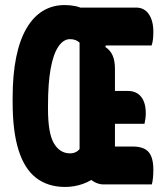

<svg xmlns="http://www.w3.org/2000/svg" viewBox="-20 -730 640 760"><path d="M236 -710Q246 -710 256.5 -709Q267 -708 277.5 -706Q288 -704 298 -700H320H519Q551 -700 569 -674Q587 -648 587 -604Q587 -588 585.5 -574.5Q584 -561 580 -550H351L295 -561Q288 -568 278.5 -571.5Q269 -575 257 -575Q231 -575 211 -545.5Q191 -516 180.5 -458Q170 -400 170 -312V-299Q170 -202 193.5 -162.5Q217 -123 257 -123Q266 -123 272.5 -125Q279 -127 284.5 -130.5Q290 -134 295 -140Q295 -194 295 -248Q295 -302 295 -356.5Q295 -411 295 -465Q295 -519 295 -573H406L397 -544Q417 -531 426 -510Q435 -489 435 -458Q435 -419 435 -380.5Q435 -342 435 -304Q435 -266 435 -227.5Q435 -189 435 -150H505Q549 -150 568 -128.5Q587 -107 587 -58Q587 -41 585.5 -26Q584 -11 581 0H390Q375 0 360 -6.5Q345 -13 332 -26V-38L366 -36Q342 -14 308 -2Q274 10 238 10Q170 10 123.5 -25.5Q77 -61 53.5 -135.5Q30 -210 30 -326V-342Q30 -434 44 -503Q58 -572 85 -618Q112 -664 150 -687Q188 -710 236 -710ZM394 -370H486Q520 -370 538.5 -347Q557 -324 557 -282Q557 -270 555.5 -259.5Q554 -249 552 -240H394Z"/></svg>

Font: Recursive Monospace Casual ExtraBold
Style: Regular
Weight: 800
Version: Version 1.047